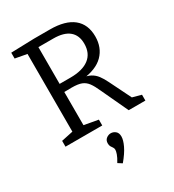

<svg xmlns="http://www.w3.org/2000/svg" viewBox="-226 -825 1111 1226"><g transform="rotate(-30 329.0 -211.5)"><path d="M49 0V-43L148 -64L135 -46V-650L152 -631L49 -650V-693L220 -698H337Q450 -698 508 -651Q566 -604 566 -515Q566 -433 514.5 -381Q463 -329 358 -318L357 -328Q396 -324 420.5 -310.5Q445 -297 462 -274.5Q479 -252 495 -219L579 -49L554 -66L638 -43V0H515L423 -197Q404 -240 386.5 -263.5Q369 -287 343.5 -297Q318 -307 271 -307L202 -306L217 -320V-46L204 -64L320 -43V0ZM217 -344 202 -366H297Q386 -366 434 -402.5Q482 -439 482 -510Q482 -572 443 -604.5Q404 -637 327 -637H202L217 -652ZM313 275 283 256Q302 225 308.5 205.5Q315 186 315 176Q315 165 309.5 157.5Q304 150 298.5 141Q293 132 293 117Q293 94 308.5 82Q324 70 342 70Q360 70 375.5 82.5Q391 95 391 122Q391 148 372.5 187Q354 226 313 275Z"/></g></svg>

Font: Pack4
Style: Regular
Weight: 400
Version: Version 2.002